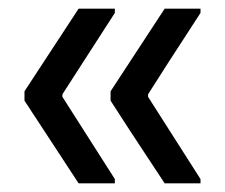

<svg xmlns="http://www.w3.org/2000/svg" viewBox="-20 -428 516 440"><path d="M36.1 -197.3Q67.4 -149.4 160.2 -7.8Q180.7 -7.8 243.2 -7.8Q243.2 -10.7 243.2 -17.6Q212.9 -65.4 123 -206.1Q123 -207 123 -211.9Q153.3 -258.8 243.2 -398.4Q243.2 -400.4 243.2 -408.2Q222.7 -408.2 160.2 -408.2Q128.9 -360.4 36.1 -218.8Q36.1 -213.9 36.1 -197.3ZM233.4 -197.3Q263.7 -149.4 357.4 -7.8Q377.9 -7.8 439.5 -7.8Q439.5 -10.7 439.5 -17.6Q409.2 -65.4 319.3 -206.1Q319.3 -207 319.3 -211.9Q348.6 -258.8 439.5 -398.4Q439.5 -400.4 439.5 -408.2Q418.9 -408.2 357.4 -408.2Q326.2 -360.4 233.4 -218.8Q233.4 -213.9 233.4 -197.3Z"/></svg>

Font: TextaAlt
Style: Bold
Weight: 400
Designer: Daniel Hernandez & Miguel Hernandez
Version: Version 1.005;com.myfonts.easy.latinotype.texta.alt-bold.wfk